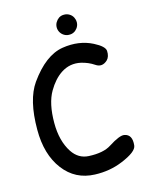

<svg xmlns="http://www.w3.org/2000/svg" viewBox="-137 -1013 878 1125"><g transform="rotate(-15 301.5 -451.0)"><path d="M361.8 -927.2Q362.8 -927.2 363.8 -927.2Q380.4 -927.2 394.5 -918.9Q409.7 -910.2 417.5 -894.5Q424.3 -881.3 424.3 -866.2Q424.3 -863.8 424.3 -861.3Q422.9 -843.8 412.1 -829.6Q402.3 -816.9 390.6 -811.5Q378.4 -805.2 363.3 -805.7Q361.8 -805.7 360.4 -805.7Q345.2 -806.2 332.5 -814Q319.3 -821.8 311 -835.4Q302.7 -849.6 302.7 -866.2Q302.7 -881.8 310.5 -895.5Q318.8 -909.7 331.5 -918.5Q345.2 -927.2 361.8 -927.2ZM266.1 -607.4Q219.7 -576.7 184.1 -515.6Q144 -446.8 144 -328.6Q144 -219.7 190.4 -148.4Q227.5 -92.3 289.6 -89.4Q377.9 -85 425.8 -116.2Q495.1 -160.6 522.5 -154.8Q569.8 -146 562.5 -80.1Q558.6 -43 464.4 -4.4Q386.7 27.8 296.9 24.4Q178.7 20.5 108.4 -72.3Q37.1 -166 37.6 -316.9Q37.6 -497.1 103 -590.3Q198.7 -725.1 305.2 -742.2Q406.7 -758.3 488.3 -716.8Q550.3 -685.1 552.2 -657.2Q554.2 -621.6 535.2 -603Q500.5 -570.8 463.9 -596.2Q430.2 -619.1 386.7 -629.4Q321.8 -644 266.1 -607.4Z"/></g></svg>

Font: Comic Relief LRS
Style: Regular
Weight: 400
Designer: Jeff Davis
Foundry: Loudifier
Version: Version 1.0